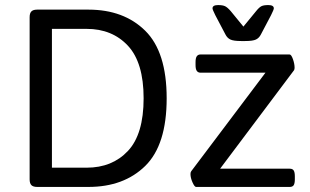

<svg xmlns="http://www.w3.org/2000/svg" viewBox="-20 -738 1224 758"><path d="M97 -30V-670Q97 -686 104 -693Q111 -700 127 -700H329Q469 -700 553.5 -616.5Q638 -533 638 -350Q638 -166 553.5 -83Q469 0 329 0H127Q111 0 104 -7Q97 -14 97 -30ZM322 -76Q423 -76 485 -142Q547 -208 547 -350Q547 -491 485 -557.5Q423 -624 322 -624H185V-76ZM732 -51Q732 -58 735 -62L1028 -451H772Q762 -451 757 -458Q752 -465 752 -481V-493Q752 -509 757 -516Q762 -523 772 -523H1123Q1130 -523 1136.5 -504.5Q1143 -486 1143 -471Q1143 -465 1141 -461L849 -72H1124Q1135 -72 1139.5 -65Q1144 -58 1144 -42V-30Q1144 -14 1139.5 -7Q1135 0 1124 0H754Q748 0 740 -18Q732 -36 732 -51ZM870 -602 830 -678Q819 -700 819 -705Q819 -718 841 -718Q859 -718 868.5 -713.5Q878 -709 891 -694L941 -633L991 -694Q1003 -709 1012 -713.5Q1021 -718 1039 -718Q1061 -718 1061 -705Q1061 -700 1050 -678L1010 -602Q1003 -588 990.5 -582Q978 -576 948 -576H932Q902 -576 889.5 -582Q877 -588 870 -602Z"/></svg>

Font: Asap-Regular
Style: Regular
Weight: 400
Designer: Pablo Cosgaya
Foundry: Omnibus-Type
Version: Version 2.000; ttfautohint (v1.8)